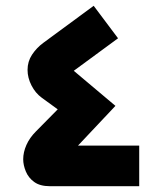

<svg xmlns="http://www.w3.org/2000/svg" viewBox="-20 -642 540 662"><path d="M152 0Q118 0 98 -14.5Q78 -29 69 -51Q60 -73 60 -93Q60 -117 71 -142Q82 -167 104 -189L179 -265L124 -305Q102 -321 88.5 -347.5Q75 -374 75 -401Q75 -430 90.5 -453.5Q106 -477 129 -494L303 -622L387 -510L180 -358L182 -442L378 -277L199 -87L185 -140H460V0Z"/></svg>

Font: Reem Kufi Fun
Style: Regular
Weight: 400
Designer: Khaled Hosny
Version: Version 1.005